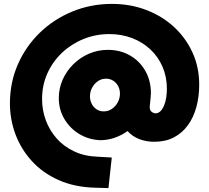

<svg xmlns="http://www.w3.org/2000/svg" viewBox="-20 -741 1072 986"><path d="M468 223Q362 220 280.5 183.5Q199 147 143.5 86Q88 25 59.5 -51Q31 -127 31 -210Q31 -318 72 -411Q113 -504 185 -573.5Q257 -643 352 -682Q447 -721 555 -721Q649 -721 730.5 -690Q812 -659 873 -603Q934 -547 968.5 -471.5Q1003 -396 1003 -306Q1003 -245 988.5 -191.5Q974 -138 945 -98Q916 -58 873 -35.5Q830 -13 773 -13Q731 -13 695.5 -26.5Q660 -40 635 -68Q605 -46 568.5 -33.5Q532 -21 494 -21Q434 -24 386 -53.5Q338 -83 310 -131Q282 -179 282 -237Q282 -288 302 -332.5Q322 -377 357 -411.5Q392 -446 437.5 -465.5Q483 -485 534 -485Q597 -485 647 -456.5Q697 -428 726 -377.5Q755 -327 755 -262Q755 -254 753.5 -240Q752 -226 749 -194Q748 -178 756 -169.5Q764 -161 777 -159Q793 -159 804 -170Q815 -181 822.5 -199Q830 -217 833.5 -239.5Q837 -262 837 -285Q837 -347 814.5 -398.5Q792 -450 752 -487.5Q712 -525 658 -545.5Q604 -566 542 -566Q471 -566 408.5 -540.5Q346 -515 298 -469.5Q250 -424 223 -363.5Q196 -303 196 -232Q196 -176 215 -124Q234 -72 271 -30Q308 12 362 37Q416 62 485 64L554 68L537 225ZM513 -169Q536 -169 555 -182Q574 -195 585 -216Q596 -237 596 -260Q596 -281 587 -298.5Q578 -316 561.5 -326.5Q545 -337 524 -337Q501 -337 482.5 -324Q464 -311 453 -290.5Q442 -270 442 -246Q442 -226 451 -208Q460 -190 476 -179.5Q492 -169 513 -169Z"/></svg>

Font: MuseoModerno Thin Black
Style: Italic
Weight: 900
Italic angle: -9°
Version: Version 1.003